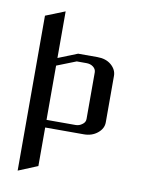

<svg xmlns="http://www.w3.org/2000/svg" viewBox="-77 -523 562 764"><g transform="rotate(10 204.0 -140.5)"><path d="M47.9 188V-438L126 -469.2V-280.8L204.1 -312H282.2Q316.4 -312 337.9 -293.9Q359.9 -274.9 359.9 -250V-62Q359.9 -36.6 336.9 -18.1Q314.5 0 282.2 0H126V155.8ZM126 -30.8H243.2Q258.3 -30.8 270 -40Q282.2 -48.3 282.2 -62V-250Q282.2 -263.2 271 -272Q259.8 -280.8 243.2 -280.8H204.1L126 -250Z"/></g></svg>

Font: Hhenum
Style: Regular
Weight: 400
Designer: T. Christopher White
Version: Version 1.0